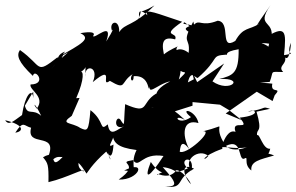

<svg xmlns="http://www.w3.org/2000/svg" viewBox="-20 -635 1143 741"><path d="M109 -256C104 -300 76 -267 65 -191C32 -168 14 -148 0 -171C77 -152 70 -127 39 -123C71 -172 71 -149 100 -142C80 -65 199 -126 169 -38C112 -10 198 -44 167 2C201 -51 220 -16 228 -36C162 38 210 -67 146 -28C165 -5 168 0 167 68C243 50 312 9 302 27C253 -3 326 -32 230 -48C290 -4 288 -4 314 35C314 36 335 -2 390 -50C420 -7 401 -9 392 -66C393 -37 414 -8 418 -77C381 -56 435 -112 413 -122C417 -86 429 -66 507 -56C475 8 526 32 459 23C549 -21 518 61 438 58C530 -6 424 -6 493 -17C519 18 525 -47 611 -33C554 55 534 61 562 -10C612 64 637 8 586 40C583 27 622 61 655 29C659 5 706 47 717 76C690 50 672 -12 729 16C654 56 695 94 618 85C662 85 669 77 608 10C670 17 641 42 705 15C663 -21 733 -43 719 24C684 -19 749 -64 784 -33C762 -7 753 -31 839 -61C825 -77 888 -56 933 -67C887 -49 860 -62 852 -72C916 -103 898 -19 921 -22C944 -36 916 -3 950 23C946 -13 983 -19 1038 -35C972 -63 1006 5 1023 -61C994 -57 982 -123 972 -113C969 -142 995 -118 970 -204L1022 -215C987 -226 1016 -216 937 -204C966 -218 991 -190 905 -181C953 -124 870 -179 889 -126C862 -137 845 -94 842 -87C798 -162 872 -155 763 -128C809 -135 694 -30 672 -51C677 -36 669 -115 710 -60C681 -115 685 -178 746 -160C735 -212 668 -222 717 -183C665 -146 643 -200 694 -172C620 -242 611 -221 615 -220C664 -263 601 -198 563 -222L625 -196L723 -227V-241L829 -231L864 -210L913 -171L851 -197L971 -281L1032 -245L1040 -267C1072 -303 1022 -270 1031 -312C987 -318 957 -313 1021 -319C1038 -363 1018 -358 1073 -357C1045 -385 1107 -389 1068 -436C1089 -380 1101 -429 1103 -470C1079 -414 1132 -434 1076 -422C1086 -516 1084 -542 998 -486C1010 -471 1033 -523 1016 -455C955 -496 949 -442 1013 -459C949 -465 979 -473 1022 -466C1054 -566 960 -522 1024 -615C949 -508 978 -547 980 -543C941 -518 919 -532 888 -477C825 -438 874 -551 820 -555C756 -530 751 -562 729 -540C688 -528 691 -522 712 -510C762 -550 667 -535 692 -549C760 -496 768 -503 757 -521C737 -535 732 -523 726 -552C677 -460 716 -495 708 -431C646 -480 608 -383 680 -360C692 -351 709 -366 670 -328C696 -410 646 -438 666 -456C553 -405 622 -388 618 -404C599 -472 607 -496 656 -483C669 -514 595 -490 683 -551C590 -581 534 -607 549 -576C500 -620 523 -555 515 -564C539 -620 492 -565 576 -614C492 -530 464 -548 440 -511C442 -565 399 -552 412 -517C416 -524 421 -524 390 -475C419 -559 344 -482 339 -496C326 -484 377 -522 290 -507C334 -486 296 -466 203 -414C214 -410 274 -459 218 -411C237 -444 199 -399 178 -367C200 -399 191 -384 231 -436C173 -415 229 -362 202 -414C115 -346 146 -379 57 -442C43 -422 49 -397 107 -342C114 -374 164 -310 98 -309C91 -288 157 -262 122 -216C107 -233 111 -246 139 -188C105 -218 87 -187 76 -227L108 -281ZM274 -256C308 -333 301 -364 291 -356C328 -383 302 -393 312 -339C299 -386 366 -384 338 -318C427 -393 364 -293 404 -323C470 -284 443 -318 492 -349C475 -328 496 -310 496 -341C575 -347 541 -238 566 -332C537 -247 585 -312 637 -321C549 -277 600 -244 583 -274C521 -237 559 -191 463 -233C456 -148 464 -144 444 -174C427 -192 414 -131 458 -147C435 -139 404 -101 396 -155C362 -126 386 -166 329 -210C322 -128 318 -128 290 -141C257 -164 208 -154 257 -188L287 -257ZM705 -317C717 -367 732 -335 743 -334C831 -411 790 -420 852 -424C865 -421 836 -434 901 -445C902 -351 879 -344 826 -330C930 -336 867 -274 800 -321L845 -390L741 -318L721 -359L728 -329Z"/></svg>

Font: Hussar Lance
Style: Italic
Weight: 700
Foundry: Cannot Into Space Fonts, PlusOne Fonts
Version: Version 2.27